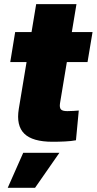

<svg xmlns="http://www.w3.org/2000/svg" viewBox="-20 -685 470 933"><path d="M429.7 -529.3 405.3 -383.3H29.8L53.7 -529.3ZM155.8 -665H351.6L271.5 -182.6Q268.6 -162.1 275.9 -153.6Q283.2 -145 307.1 -145Q318.4 -145 337.2 -146Q356 -147 362.8 -147.9L349.1 -3.4Q326.2 1 295.9 2.4Q265.6 3.9 235.4 3.9Q138.2 3.9 98.1 -35.4Q58.1 -74.7 71.3 -155.8ZM17.6 227.5 92.8 57.6H268.6L150.4 227.5Z"/></svg>

Font: Inter 24pt Black
Style: Italic
Weight: 900
Italic angle: -9.3988°
Designer: Rasmus Andersson
Foundry: rsms
Version: Version 4.001;git-66647c0bb